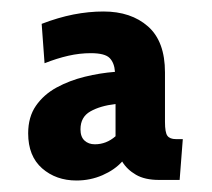

<svg xmlns="http://www.w3.org/2000/svg" viewBox="-20 -748 369 334"><path d="M113 -434Q77.5 -434 53.2 -455.2Q29 -476.5 29 -516Q29 -544.5 42.5 -564Q56 -583.5 78.5 -595.8Q101 -608 127.5 -614.5Q154 -621 180 -623Q179 -638.5 170.8 -647Q162.5 -655.5 138 -655.5Q118.5 -655.5 98.8 -651Q79 -646.5 57.5 -638L52.5 -706.5Q81 -717.5 107.8 -722.8Q134.5 -728 160 -728Q208 -728 237.5 -702Q267 -676 267 -622V-536Q267 -517.5 271.2 -511.8Q275.5 -506 286 -506H298L292.5 -435H256.5Q232 -435 216.5 -444Q201 -453 192.5 -467Q179.5 -452.5 158.2 -443.2Q137 -434 113 -434ZM145 -497Q155 -497 164 -500.5Q173 -504 181 -511V-567Q154.5 -564 137.2 -554.2Q120 -544.5 120 -523Q120 -510 127 -503.5Q134 -497 145 -497Z"/></svg>

Font: Cabin SemiCondensedMedium
Style: Regular
Weight: 500
Width: 4
Designer: Pablo Impallari
Foundry: Pablo Impallari. http://www.impallari.com Igino Marini. http://www.ikern.com
Version: Version 3.001